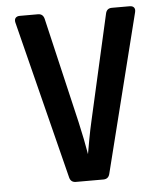

<svg xmlns="http://www.w3.org/2000/svg" viewBox="-52 -776 705 823"><g transform="rotate(-5 300.0 -365.0)"><path d="M241.4 0Q219.7 0 214.1 -21.1L42.5 -702.7Q39.4 -715.7 45.3 -722.8Q51.3 -730 63.6 -730H142.1Q163.2 -730 168.8 -708.3L275.2 -254.1Q283.5 -218.4 291.4 -178.5Q299.3 -138.6 303.3 -113.9Q307.3 -138.6 314.8 -178.7Q322.2 -218.9 330.6 -255.1L433.1 -708.3Q438.1 -730 459.8 -730H536.4Q549.1 -730 554.9 -722.8Q560.6 -715.7 557.5 -702.7L386.6 -21.1Q381.1 0 359.4 0Z"/></g></svg>

Font: Pitagon Sans Mono
Style: Regular
Weight: 400
Monospace: yes
Designer: Travis Tran
Foundry: Pitagon
Version: Version 1.001;gftools[0.9.26]